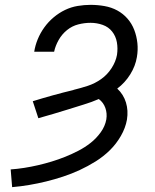

<svg xmlns="http://www.w3.org/2000/svg" viewBox="-20 -763 640 791"><path d="M30 8 24 -65Q52 -67 80.5 -71.5Q109 -76 137 -82.5Q165 -89 193 -97.5Q221 -106 248.5 -117Q276 -128 303 -142Q330 -156 353.5 -174.5Q377 -193 395 -218Q413 -243 418 -271Q422 -296 414 -318.5Q406 -341 387 -355Q357 -342 325.5 -332.5Q294 -323 263 -313Q232 -303 200.5 -294Q169 -285 138 -276L115 -346Q157 -359 198.5 -370.5Q240 -382 282 -392L284 -393Q313 -400 342 -409.5Q371 -419 396.5 -437Q422 -455 439.5 -482Q457 -509 462 -537Q466 -564 461.5 -589Q457 -614 442 -633Q427 -652 403 -660.5Q379 -669 353 -669Q328 -669 302.5 -662.5Q277 -656 256 -639Q235 -622 221.5 -598Q208 -574 203 -550H121Q125 -576 135.5 -601.5Q146 -627 162.5 -650Q179 -673 201 -691.5Q223 -710 248 -722Q273 -734 300 -738.5Q327 -743 353 -743Q382 -743 410.5 -738Q439 -733 463 -720Q487 -707 505 -686.5Q523 -666 533 -640Q543 -614 546 -585.5Q549 -557 544 -528Q538 -491 516.5 -456.5Q495 -422 463 -398Q476 -386 485 -371.5Q494 -357 499 -340.5Q504 -324 505 -306.5Q506 -289 503 -270Q497 -236 478 -203Q459 -170 432.5 -144Q406 -118 374 -98Q342 -78 308.5 -62.5Q275 -47 240 -35.5Q205 -24 170.5 -15.5Q136 -7 100.5 -1Q65 5 30 8Z"/></svg>

Font: Iosevka SS04 Extended
Style: Italic
Weight: 400
Width: 7
Italic angle: -9°
Monospace: yes
Designer: Belleve Invis
Foundry: Belleve Invis
Version: Version 19.0.0; ttfautohint (v1.8.4)